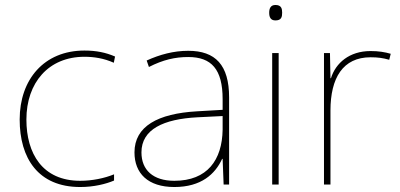

<svg xmlns="http://www.w3.org/2000/svg" viewBox="-20 -834 1605 771"><path d="M302 -83C357 -83 405 -95 438 -109V-134C399 -118 350 -108 302 -108C150 -108 86 -218 86 -354C86 -502 175 -606 319 -606C357 -606 397 -600 437 -582L442 -607C405 -623 367 -631 319 -631C157 -631 59 -515 59 -354C59 -199 133 -83 302 -83Z M736 -630C677 -630 622 -615 569 -591L578 -565C635 -594 683 -605 736 -605C829 -605 874 -556 874 -436V-393L771 -387C614 -378 520 -327 520 -222C520 -138 574 -83 680 -83C788 -83 844 -135 872 -196H874L878 -93H900V-443C900 -573 845 -630 736 -630ZM773 -363 874 -368V-313C872 -192 813 -108 680 -108C595 -108 548 -151 548 -222C548 -315 637 -356 773 -363Z M1086 -814C1066 -814 1061 -799 1061 -783C1061 -766 1066 -752 1086 -752C1110 -752 1113 -766 1113 -783C1113 -799 1110 -814 1086 -814ZM1099 -621H1073V-93H1099Z M1468 -629C1383 -629 1328 -581 1309 -520H1307L1305 -621H1281V-93H1307V-390C1307 -521 1357 -604 1468 -604C1498 -604 1518 -601 1543 -594L1549 -618C1525 -625 1500 -629 1468 -629Z"/></svg>

Font: Noto Sans Telugu UI Thin
Style: Regular
Weight: 100
Designer: Jelle Bosma - Monotype Design Team
Foundry: Monotype Imaging Inc.
Version: Version 2.005